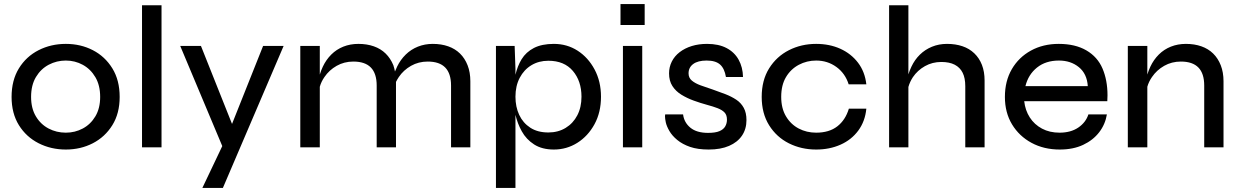

<svg xmlns="http://www.w3.org/2000/svg" viewBox="-20 -725 6105 945"><path d="M304 11Q231 11 170 -20Q109 -51 73 -109Q37 -167 37 -248Q37 -330 73 -388.5Q109 -447 170 -478Q231 -509 304 -509Q377 -509 437 -478Q497 -447 533 -388.5Q569 -330 569 -248Q569 -167 533 -109Q497 -51 437 -20Q377 11 304 11ZM304 -72Q349 -72 387.5 -92.5Q426 -113 449.5 -152.5Q473 -192 473 -248Q473 -305 449.5 -345Q426 -385 387.5 -406Q349 -427 304 -427Q259 -427 220 -406.5Q181 -386 157 -346Q133 -306 133 -248Q133 -192 156.5 -152.5Q180 -113 219 -92.5Q258 -72 304 -72Z M679 -699H775V0H679Z M867 -499H969L1122 -115L1275 -499H1376L1077 200H976L1074 -6Z M1458 -499H1554V-358Q1560 -378 1569 -397Q1585 -431 1610.5 -456.5Q1636 -482 1670 -495.5Q1704 -509 1744 -509Q1786 -509 1820 -497Q1854 -485 1878 -461.5Q1902 -438 1916 -404Q1921 -389 1924 -373Q1929 -386 1935 -398Q1951 -431 1977 -456.5Q2003 -482 2037 -495.5Q2071 -509 2110 -509Q2152 -509 2186 -497Q2220 -485 2244 -461.5Q2268 -438 2281.5 -403.5Q2295 -369 2295 -325V0H2200V-304Q2200 -363 2171.5 -392.5Q2143 -422 2085 -422Q2040 -422 2003 -401Q1966 -380 1943 -346Q1935 -334 1929 -322V0H1834V-304Q1834 -363 1805.5 -392.5Q1777 -422 1719 -422Q1674 -422 1637 -401Q1600 -380 1577 -346Q1561 -323 1554 -298V0H1458Z M2706 11Q2648 11 2609 -14Q2570 -39 2548 -79Q2527 -117 2517 -160V200H2421V-499H2513L2517 -386V-357Q2527 -400 2547 -433Q2569 -469 2608 -489Q2647 -509 2706 -509Q2771 -509 2823 -475.5Q2875 -442 2906.5 -383Q2938 -324 2938 -249Q2938 -172 2906 -113.5Q2874 -55 2821.5 -22Q2769 11 2706 11ZM2679 -73Q2727 -73 2764 -95.5Q2801 -118 2821.5 -157.5Q2842 -197 2842 -249Q2842 -326 2799.5 -376Q2757 -426 2679 -426Q2632 -426 2595.5 -404Q2559 -382 2538 -342Q2517 -302 2517 -249Q2517 -199 2535.5 -159.5Q2554 -120 2590 -96.5Q2626 -73 2679 -73Z M3153 -705V-602H3034V-705ZM3046 -499H3141V0H3046Z M3254 -162H3342Q3347 -122 3378 -96.5Q3409 -71 3465 -71Q3501 -71 3521 -79.5Q3541 -88 3549.5 -103Q3558 -118 3558 -136Q3558 -159 3546 -171.5Q3534 -184 3512 -192.5Q3490 -201 3460 -209Q3427 -218 3394 -230Q3361 -242 3333.5 -259Q3306 -276 3289.5 -301.5Q3273 -327 3273 -364Q3273 -395 3286.5 -422Q3300 -449 3325.5 -468.5Q3351 -488 3385 -498.5Q3419 -509 3460 -509Q3517 -509 3556 -488.5Q3595 -468 3615.5 -431Q3636 -394 3637 -346H3553Q3546 -388 3524 -407.5Q3502 -427 3458 -427Q3415 -427 3392 -410Q3369 -393 3369 -364Q3369 -342 3385 -328.5Q3401 -315 3428 -305Q3455 -295 3489 -284Q3521 -273 3550.5 -261.5Q3580 -250 3603.5 -234.5Q3627 -219 3640.5 -194.5Q3654 -170 3654 -134Q3654 -90 3632 -57.5Q3610 -25 3568.5 -7Q3527 11 3468 11Q3414 11 3376.5 -2Q3339 -15 3313.5 -36Q3288 -57 3274.5 -80.5Q3261 -104 3257 -122.5Q3253 -141 3253 -153Q3253 -158 3254 -162Z M4244 -190Q4238 -128 4204.5 -82.5Q4171 -37 4117 -13Q4063 11 3997 11Q3924 11 3863 -19.5Q3802 -50 3765.5 -108.5Q3729 -167 3729 -248Q3729 -330 3765.5 -388.5Q3802 -447 3863 -478Q3924 -509 3997 -509Q4063 -509 4116 -485Q4169 -461 4203 -416.5Q4237 -372 4244 -310H4157Q4140 -364 4096.5 -395.5Q4053 -427 3997 -427Q3951 -427 3911.5 -406Q3872 -385 3848.5 -345.5Q3825 -306 3825 -248Q3825 -192 3848.5 -152.5Q3872 -113 3911 -92.5Q3950 -72 3997 -72Q4061 -72 4101 -103Q4141 -134 4158 -190Z M4731 0V-301Q4731 -341 4718 -367Q4705 -393 4679 -406.5Q4653 -420 4613 -420Q4569 -420 4532.5 -399.5Q4496 -379 4473 -345Q4458 -322 4451 -297V0H4356V-699H4451V-359Q4457 -378 4466 -397Q4482 -431 4507.5 -456Q4533 -481 4567 -495Q4601 -509 4641 -509Q4683 -509 4717 -497.5Q4751 -486 4775.5 -462.5Q4800 -439 4813 -405.5Q4826 -372 4826 -329V0Z M5337 -162H5428Q5420 -113 5390 -74Q5360 -35 5311 -12Q5262 11 5196 11Q5118 11 5057 -22Q4996 -55 4961 -113Q4926 -171 4926 -248Q4926 -326 4960 -384.5Q4994 -443 5054 -476Q5114 -509 5191 -509Q5272 -509 5327 -477Q5382 -445 5406.5 -387.5Q5431 -330 5431 -256Q5431 -242 5430 -227H5021Q5026 -182 5048.5 -147Q5071 -112 5108.5 -92Q5146 -72 5195 -72Q5250 -72 5287 -97Q5324 -122 5337 -162ZM5192 -427Q5127 -427 5084 -392.5Q5041 -358 5027 -301H5334Q5330 -362 5290 -394.5Q5250 -427 5192 -427Z M5531 -499H5627V-358Q5633 -378 5642 -397Q5658 -431 5683.5 -456.5Q5709 -482 5743 -495.5Q5777 -509 5817 -509Q5859 -509 5893 -497Q5927 -485 5951 -461.5Q5975 -438 5988.5 -403.5Q6002 -369 6002 -325V0H5907V-304Q5907 -363 5878.5 -392.5Q5850 -422 5792 -422Q5747 -422 5710 -401Q5673 -380 5650 -346Q5634 -323 5627 -298V0H5531Z"/></svg>

Font: Syne Med Modified
Style: Regular
Weight: 500
Designer: Lucas Descroix
Foundry: Bonjour Monde
Version: Version 2.200